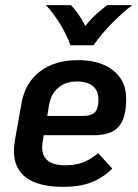

<svg xmlns="http://www.w3.org/2000/svg" viewBox="-20 -715 535 747"><path d="M147 -169Q144 -156 144 -143Q144 -72 233 -72Q272 -72 301 -82.5Q330 -93 362 -119L417 -59Q379 -22 334 -5Q289 12 228 12Q34 12 34 -129Q34 -141 38 -169L64 -315Q78 -393 135.5 -437Q193 -481 284 -481Q370 -481 420.5 -441Q471 -401 471 -330Q471 -255 441.5 -222Q412 -189 347 -189H150ZM171 -307 164 -264H303Q334 -264 348.5 -277.5Q363 -291 363 -328Q363 -362 341.5 -380Q320 -398 279 -398Q235 -398 206.5 -373.5Q178 -349 171 -307ZM158 -695H256Q285 -666 312 -614Q328 -635 351.5 -657Q375 -679 397 -695H495Q462 -671 418 -627Q374 -583 344 -539H254Q238 -584 209.5 -628.5Q181 -673 158 -695Z"/></svg>

Font: KoHo SemiBold
Style: Italic
Weight: 600
Italic angle: -10°
Version: Version 1.000; ttfautohint (v1.6)